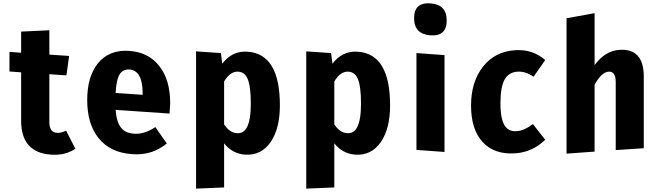

<svg xmlns="http://www.w3.org/2000/svg" viewBox="-20 -893 3914 1136"><path d="M426 -13Q366 28 282 22Q105 10 105 -179V-465L36 -470V-586L105 -581V-706L272 -714V-570L389 -562L373 -447L272 -454V-170Q272 -110 317 -107Q340 -105 371 -120Z M983 -221 664 -243Q670 -167 699 -134Q724 -105 774 -102Q833 -97 899 -141L967 -44Q926 -11 878 6Q823 24 761 19Q632 10 563 -76Q496 -160 496 -301Q496 -439 559 -518Q626 -600 744 -592Q858 -584 921 -504Q987 -423 987 -281ZM824 -340Q824 -476 746 -482Q708 -484 689 -455Q668 -422 664 -343L824 -332Z M1636 -270Q1636 -132 1581 -52Q1525 28 1431 22Q1355 17 1306 -45V216L1140 223V-589L1287 -579L1295 -516Q1354 -594 1445 -587Q1636 -574 1636 -270ZM1441 -140Q1464 -183 1464 -280Q1464 -385 1444 -429Q1427 -466 1390 -469Q1342 -472 1306 -411V-157Q1338 -108 1381 -105Q1421 -102 1441 -140Z M2288 -270Q2288 -132 2233 -52Q2177 28 2083 22Q2007 17 1958 -45V216L1792 223V-589L1939 -579L1947 -516Q2006 -594 2097 -587Q2288 -574 2288 -270ZM2093 -140Q2116 -183 2116 -280Q2116 -385 2096 -429Q2079 -466 2042 -469Q1994 -472 1958 -411V-157Q1990 -108 2033 -105Q2073 -102 2093 -140Z M2623 -772Q2623 -677 2527 -684Q2430 -691 2430 -786Q2430 -880 2527 -873Q2623 -866 2623 -772ZM2610 6 2444 -6V-579L2610 -567Z M3206 -538 3137 -439Q3090 -472 3041 -469Q2991 -465 2967 -425Q2941 -380 2941 -281Q2941 -186 2968 -147Q2992 -113 3039 -117Q3082 -120 3133 -159L3206 -66Q3130 7 3030 14Q2907 23 2837 -51Q2767 -126 2767 -268Q2767 -410 2838 -499Q2908 -588 3028 -596Q3130 -603 3206 -538Z M3789 -440V-16L3623 -5V-407Q3623 -472 3581 -469Q3539 -466 3498 -392V4L3332 16V-785L3498 -815V-508Q3560 -592 3644 -598Q3789 -608 3789 -440Z"/></svg>

Font: Xiangcui Wave Sans Xiangcui Wave Sans
Style: Regular
Weight: 800
Width: 3
Version: Version 0.920;March 28, 2024;FontCreator 14.0.0.2814 64-bit